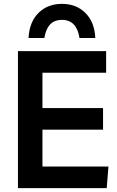

<svg xmlns="http://www.w3.org/2000/svg" viewBox="-20 -975 605 995"><path d="M530 -598H200V-415H514V-303H200V-112H542L533 0H73V-710H530ZM392 -778Q385 -824 362.5 -848Q340 -872 301 -872Q262 -872 239.5 -848Q217 -824 210 -778H128Q132 -861 179.5 -908Q227 -955 301 -955Q375 -955 422.5 -908Q470 -861 474 -778Z"/></svg>

Font: Livvic SemiBold
Style: Regular
Weight: 600
Designer: Jacques Le Bailly, Baron von Fonthausen
Version: Version 1.001; ttfautohint (v1.8.2)